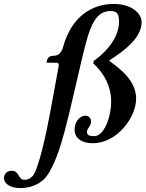

<svg xmlns="http://www.w3.org/2000/svg" viewBox="-114 -718 740 976"><path d="M318 -130C300 -130 265 -108 265 -58C265 -23 292 10 359 10C480 10 578 -121 578 -216C578 -307 500 -366 441 -409L442 -411C516 -459 606 -524 606 -606C606 -650 555 -698 464 -698C359 -698 250 -639 206 -477C198 -450 184 -434 153 -434C129 -434 123 -409 123 -401C123 -399 125 -399 128 -399H172C185 -399 186 -391 184 -380L140 -141C121.8 -42 81 148 51 178C35 193 23 196 10 196C-23 196 -14 150 -55 150C-85 150 -94 175 -94 188C-94 204 -78 238 -9 238C45 238 97 215 125 175C197 72 235 -135 300 -408C336.4 -560.9 361 -662 448 -662C485 -662 491 -643 491 -606C491 -506 389 -426 363 -409L360 -396C418 -343 451 -276 451 -202C451 -121 414 -26 366 -26C346 -26 328 -28 328 -48C328 -66 349 -77 349 -100C349 -124 330 -130 318 -130Z"/></svg>

Font: Linux Libertine O
Style: Bold Italic
Weight: 700
Italic angle: -11.5°
Designer: Philipp H. Poll
Foundry: Philipp H. Poll
Version: Version 4.1.0